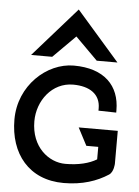

<svg xmlns="http://www.w3.org/2000/svg" viewBox="-59 -923 707 979"><g transform="rotate(5 294.5 -433.0)"><path d="M190 -625 304 -739 418 -625H524L304 -877L82 -625ZM356 -278 403 -188H464V-124C426 -101 372 -87 304 -87C219 -87 128 -158 128 -290C128 -395 201 -493 309 -493C394 -493 449 -456 449 -384V-372L540 -370V-382C540 -507 461 -590 304 -590C166 -590 26 -464 26 -290C26 -115 126 11 304 11C400 11 474 -15 531 -52C555 -67 556 -110 556 -110V-111V-278Z"/></g></svg>

Font: Charger
Style: ExBd
Weight: 400
Designer: Jasper
Foundry: Cannot Into Space Fonts
Version: Version 0.99